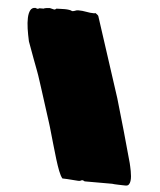

<svg xmlns="http://www.w3.org/2000/svg" viewBox="-51 -725 649 780"><g transform="rotate(5 273.5 -335.0)"><path d="M163.1 -199.2Q163.1 -200.2 158.2 -215.1Q153.3 -230 146.5 -251.7Q139.6 -273.4 131.6 -298.3Q123.5 -323.2 116.7 -345Q109.9 -366.7 105 -381.1Q100.1 -395.5 100.1 -396Q100.1 -396.5 97.9 -402.8Q95.7 -409.2 92 -419.2Q88.4 -429.2 83.5 -441.9Q78.6 -454.6 73.7 -467.8Q62 -498.5 47.9 -538.1Q42 -564.5 38.3 -589.1Q34.7 -613.8 35.4 -633.1Q36.1 -652.3 42.2 -664.1Q48.3 -675.8 62 -675.8L70.8 -672.9L74.7 -673.8Q76.2 -674.3 77.4 -674.8Q78.6 -675.3 78.1 -675.8H95.7Q98.1 -677.7 106.9 -679Q115.7 -680.2 121.1 -680.2Q121.6 -680.2 124.3 -679.4Q127 -678.7 130.1 -678Q133.3 -677.2 136.2 -676.5Q139.2 -675.8 140.1 -675.8Q141.6 -675.8 144.3 -677.5Q147 -679.2 147 -680.2Q153.8 -680.2 163.1 -680.7Q172.4 -681.2 181.6 -681.2Q190.9 -681.2 199.2 -679.9Q207.5 -678.7 211.9 -675.8Q218.8 -675.8 224.4 -678.5Q230 -681.2 236.8 -681.2Q253.9 -681.2 269.8 -678Q285.6 -674.8 300.8 -674.8Q303.7 -674.8 304.7 -675.3Q305.7 -675.8 309.1 -675.8Q309.1 -674.8 310.8 -673.6Q312.5 -672.4 314.5 -670.9Q316.4 -669.4 318.1 -667.7Q319.8 -666 319.8 -665L425.8 -338.9Q444.3 -276.4 463.1 -210Q481.9 -143.6 499 -81.1Q500 -76.7 502 -68.1Q503.9 -59.6 505.9 -49.3Q507.8 -39.1 508.8 -28.3Q509.8 -17.6 508.5 -8.8Q507.3 0 503.2 5.6Q499 11.2 490.7 11.2Q487.8 11.2 479.2 11Q470.7 10.7 461.4 10.5Q452.1 10.3 444.6 9.8Q437 9.3 436 8.8H322.8Q322.8 8.3 321.3 7.8Q319.8 7.3 318.4 6.3Q316.4 5.4 314 4.9Q310.1 4.9 307.6 6.8Q305.2 8.8 298.8 8.8H295.9Q295.4 8.8 288.6 8.3Q281.7 7.8 272 7.1Q262.2 6.3 251.5 5.6Q240.7 4.9 231.9 4.9Q224.1 -4.4 216.3 -24.4Q208.5 -44.4 200.2 -71.5Q191.9 -98.6 182.6 -131.3Q173.3 -164.1 163.1 -199.2Z"/></g></svg>

Font: Sigmar One
Style: Regular
Weight: 400
Version: Version 1.000